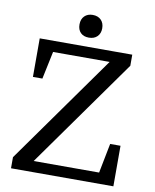

<svg xmlns="http://www.w3.org/2000/svg" viewBox="-96 -968 839 1040"><g transform="rotate(10 323.5 -447.5)"><path d="M511 -60 543 -223H600V0H37V-61L463 -660H152L120 -508H68V-720H577V-659L151 -60ZM267 -832Q267 -861 284 -878Q301 -895 329 -895Q358 -895 375 -878Q392 -861 392 -832Q392 -804 375 -787Q358 -770 329 -770Q300 -770 283.5 -786.5Q267 -803 267 -832Z"/></g></svg>

Font: Domine
Style: Regular
Weight: 400
Designer: Pablo Impallari, Rodrigo Fuenzalida, Brenda Gallo
Foundry: Pablo Impallari, Rodrigo Fuenzalida, Brenda Gallo
Version: Version 2.000;September 19, 2022;FontCreator 14.0.0.2877 64-